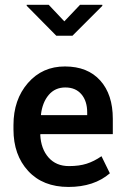

<svg xmlns="http://www.w3.org/2000/svg" viewBox="-20 -756 523 787"><path d="M337.4 -295.4Q337.4 -341.8 313.7 -369.6Q290 -397.5 247.8 -397.5Q205.6 -397.5 179.7 -366.9Q153.8 -336.4 147.9 -286.6L148.4 -284.2H337.4ZM430.7 -45.9Q365.7 10.3 260.7 10.3Q155.8 10.3 95.5 -55.2Q35.2 -120.6 35.2 -225.6V-243.2Q35.2 -347.7 94.5 -415.8Q153.8 -483.9 246.6 -483.6Q339.4 -483.4 390.9 -426Q442.4 -368.7 442.4 -269V-206.1H146L145 -203.6Q147.9 -145.5 179 -110.4Q210 -75.2 262.7 -75.2Q304.7 -75.2 335.2 -85Q365.7 -94.7 396 -115.7L430.2 -45.9ZM399.4 -736.3V-731.9L276.9 -609.4H210.9L89.4 -732.4V-736.3H179.7L243.7 -668.5L308.1 -736.3Z"/></svg>

Font: Yantramanav Medium
Style: Regular
Weight: 500
Version: Version 1.001;PS 1.0;hotconv 1.0.72;makeotf.lib2.5.5900; ttf